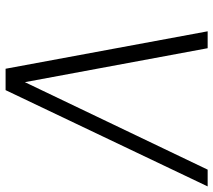

<svg xmlns="http://www.w3.org/2000/svg" viewBox="-58 -705 763 687"><g transform="rotate(90 323.5 -361.5)"><path d="M226 0 92 -723H152.5L274 -69L587 -723H647L302.5 0Z"/></g></svg>

Font: Public Sans ExtraLight
Style: Italic
Weight: 200
Italic angle: -8°
Designer: The Public Sans project authors (U.S. Web Design System). Libre Franklin designed by Pablo Impallari and Rodrigo Fuenzal
Version: Version 1.007; ttfautohint (v1.8.1) -l 8 -r 50 -G 200 -x 14 